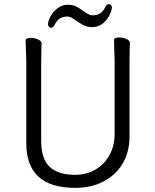

<svg xmlns="http://www.w3.org/2000/svg" viewBox="-20 -890 750 928"><path d="M425 -759Q403 -759 386.5 -767Q370 -775 348 -790Q335 -800 325.5 -805Q316 -810 306 -810Q284 -810 269 -800.5Q254 -791 243 -768Q237 -756 227 -756Q221 -756 216.5 -760.5Q212 -765 212 -773Q212 -788 224 -810.5Q236 -833 258 -850Q280 -867 308 -867Q331 -867 347.5 -859Q364 -851 384 -836Q386 -834 395.5 -828Q405 -822 412.5 -819Q420 -816 427 -816Q449 -816 464 -825.5Q479 -835 490 -858Q496 -870 506 -870Q512 -870 516.5 -865.5Q521 -861 521 -853Q521 -849 520 -846Q512 -811 486.5 -785Q461 -759 425 -759ZM129 -707Q147 -707 164 -699.5Q181 -692 181 -680Q181 -662 180 -649L179 -584V-210Q179 -122 220 -83.5Q261 -45 343 -45Q398 -45 441.5 -70.5Q485 -96 509.5 -141Q534 -186 534 -242V-595L532 -658L531 -697Q531 -703 538 -706Q545 -709 556 -709Q574 -709 591 -701.5Q608 -694 608 -682Q608 -666 607 -654L606 -594V-230Q606 -156 573 -100Q540 -44 480.5 -13Q421 18 343 18Q107 18 107 -198V-586Q107 -613 105 -655L104 -695Q104 -701 111 -704Q118 -707 129 -707Z"/></svg>

Font: Iansui 0.93
Style: Regular
Weight: 400
Designer: But Ko / Fontworks Inc.
Foundry: zi-hi.com / Fontworks Inc.
Version: Version 0.931